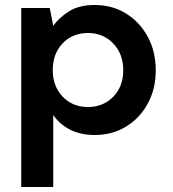

<svg xmlns="http://www.w3.org/2000/svg" viewBox="-20 -528 692 768"><path d="M65 220V-496H179L193 -425Q217 -458 256.5 -483Q296 -508 359 -508Q429 -508 484 -474Q539 -440 571 -381Q603 -322 603 -247Q603 -172 571 -113.5Q539 -55 484 -21.5Q429 12 359 12Q303 12 261 -9Q219 -30 193 -68V220ZM332 -100Q393 -100 433 -141Q473 -182 473 -247Q473 -312 433 -354Q393 -396 332 -396Q270 -396 230.5 -354.5Q191 -313 191 -248Q191 -183 230.5 -141.5Q270 -100 332 -100Z"/></svg>

Font: Firefly Display
Style: Bold
Weight: 700
Designer: Colophon Foundry, Jonny Pinhorn
Foundry: Colophon Foundry
Version: Version 1.200; ttfautohint (v1.8.3)